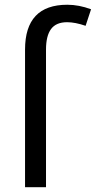

<svg xmlns="http://www.w3.org/2000/svg" viewBox="-20 -785 402 805"><path d="M261.2 -691.9Q215.3 -691.9 194.1 -663.3Q172.9 -634.8 172.9 -577.1V0H85V-577.1Q85 -765.1 262.2 -765.1Q311 -765.1 361.8 -746.1L338.9 -676.8Q294.9 -691.9 261.2 -691.9Z"/></svg>

Font: NotoSans
Style: Regular
Weight: 400
Designer: Monotype Design team
Foundry: Monotype Imaging Inc.
Version: Version 1.04; ttfautohint (v1.4.1)